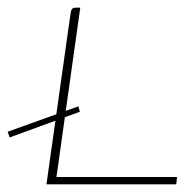

<svg xmlns="http://www.w3.org/2000/svg" viewBox="-20 -480 481 500"><path d="M184 -203 188 -189 5 -122 0 -137ZM189 -460 127 -19H441L439 0H101L163 -440Q164 -447 165 -451Q166 -455 168.5 -457.5Q171 -460 176 -460Z"/></svg>

Font: Genos Thin Thin
Style: Italic
Weight: 250
Italic angle: -8°
Version: Version 1.010